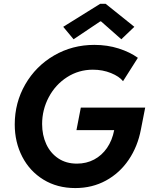

<svg xmlns="http://www.w3.org/2000/svg" viewBox="-20 -958 778 986"><path d="M55.7 -318.8Q55.7 -430.7 109.6 -524.4Q163.6 -618.2 257.3 -672.9Q351.1 -727.5 464.4 -727.5Q531.2 -727.5 589.4 -709Q647.5 -690.4 688 -661.1L611.8 -541Q592.8 -565.4 550 -582.8Q507.3 -600.1 457 -600.1Q384.3 -600.1 324.5 -561.8Q264.6 -523.4 230.5 -459Q196.3 -394.5 196.3 -320.8Q196.3 -264.2 217.5 -218Q238.8 -171.9 279.1 -144.8Q319.3 -117.7 375 -117.7Q423.8 -117.7 463.4 -138.7Q502.9 -159.7 529.5 -198.2Q556.2 -236.8 566.4 -289.6H372.6L395 -405.3H725.6L703.6 -293Q687 -205.6 640.9 -137.5Q594.7 -69.3 524.2 -30.8Q453.6 7.8 366.7 7.8Q273.9 7.8 203.4 -35.4Q132.8 -78.6 94.2 -153.3Q55.7 -228 55.7 -318.8ZM304.7 -820.3 494.6 -938.5H522.5L669.9 -820.3L603 -756.3L499 -848.1H494.6L357.9 -756.3Z"/></svg>

Font: Reddit Sans Fudge
Style: Bold
Weight: 700
Italic angle: -11.25°
Designer: Stephen Hutchings
Version: Version 1.013